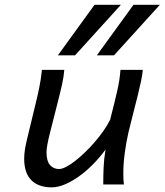

<svg xmlns="http://www.w3.org/2000/svg" viewBox="-20 -786 701 818"><path d="M419.9 0Q419.9 -36.1 421.4 -72.5Q422.9 -108.9 429.7 -148.9Q404.8 -114.7 375.5 -85.2Q346.2 -55.7 315.9 -34.2Q285.6 -12.7 255.9 -0.2Q226.1 12.2 200.2 12.2Q144 12.2 113.5 -18.3Q83 -48.8 83 -109.9Q83 -128.4 86.2 -148.7Q89.4 -168.9 95.2 -192.9L129.4 -334.5Q134.8 -356.9 139.2 -375.7Q143.6 -394.5 147.2 -412.4Q150.9 -430.2 153.6 -448.5Q156.2 -466.8 158.7 -488.3H253.9Q252 -460.9 244.4 -426.5Q236.8 -392.1 224.1 -342.8Q205.1 -268.6 191.7 -215.1Q178.2 -161.6 178.2 -136.7Q178.2 -100.1 192.9 -83Q207.5 -65.9 231.9 -65.9Q243.7 -65.9 261.5 -75Q279.3 -84 299.6 -99.9Q319.8 -115.7 341.6 -136.5Q363.3 -157.2 383.3 -180.4Q403.3 -203.6 420.7 -228.3Q438 -252.9 449.2 -275.9Q458.5 -313 466.1 -342.8Q473.6 -372.6 479.2 -397.7Q484.9 -422.9 488.3 -444.8Q491.7 -466.8 493.2 -488.3H588.4Q586.9 -469.2 581.1 -441.2Q575.2 -413.1 566.7 -378.7Q558.1 -344.2 547.9 -304.7Q537.6 -265.1 527.3 -222.2Q517.6 -180.2 511.5 -134Q505.4 -87.9 505.4 -48.8Q505.4 -34.7 505.9 -22.7Q506.3 -10.7 507.8 0ZM495.1 -765.6 299.8 -550.3H226.6L382.8 -765.6ZM661.1 -765.6 465.8 -550.3H392.6L548.8 -765.6Z"/></svg>

Font: Andika New Basic
Style: Italic
Weight: 400
Italic angle: -14°
Designer: Victor Gaultney, Annie Olsen, Julie Remington, Don Collingsworth, Eric Hays
Foundry: SIL International
Version: Version 5.500